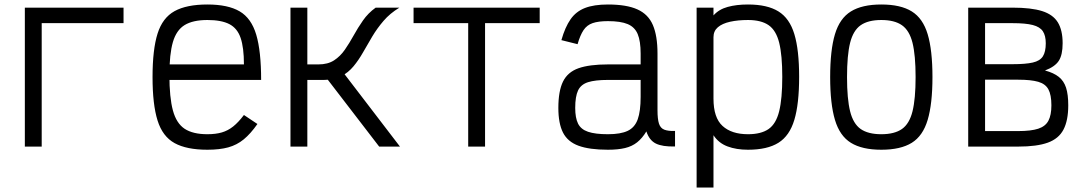

<svg xmlns="http://www.w3.org/2000/svg" viewBox="-20 -652 4840 854"><path d="M90.5 0V-618H529.5V-549H113.5L165.5 -601V0Z M902.5 14Q810 14 756.5 -15.5Q703 -45 680.8 -116Q658.5 -187 658.5 -309Q658.5 -432 680.8 -502.5Q703 -573 756.5 -602.5Q810 -632 902.5 -632Q994 -632 1046 -601.5Q1098 -571 1119.8 -497.5Q1141.5 -424 1141.5 -296.5H687.5V-365.5H1065Q1065 -440.5 1050.2 -483.5Q1035.5 -526.5 1000 -544.8Q964.5 -563 902.5 -563Q838 -563 801.2 -540.5Q764.5 -518 749 -464.8Q733.5 -411.5 733.5 -318Q733.5 -218.5 749 -161Q764.5 -103.5 801.2 -79.2Q838 -55 902.5 -55Q939.5 -55 966.8 -63Q994 -71 1017.2 -89.5Q1040.5 -108 1065 -140.5L1125 -100.5Q1094.5 -57 1064 -32Q1033.5 -7 995.2 3.5Q957 14 902.5 14Z M1294 -296.5V-365.5H1396Q1438 -365.5 1465.8 -383.5Q1493.5 -401.5 1513.8 -430.8Q1534 -460 1552.8 -494Q1571.5 -528 1594.5 -561Q1617.5 -594 1651 -618H1756.5Q1714.5 -592.5 1686 -559.2Q1657.5 -526 1636 -490Q1614.5 -454 1595 -419.5Q1575.5 -385 1552.5 -357.2Q1529.5 -329.5 1498.2 -313Q1467 -296.5 1421 -296.5ZM1272 0V-618H1347V0ZM1666.5 0 1409.5 -334.5 1488 -354 1759 0Z M2062.5 0V-618H2137.5V0ZM1819.5 -549V-618H2380.5V-549Z M2684 14Q2601.5 14 2553.2 -3.8Q2505 -21.5 2484.2 -62.2Q2463.5 -103 2463.5 -172Q2463.5 -247 2484.2 -289.2Q2505 -331.5 2553.2 -348.5Q2601.5 -365.5 2684 -365.5H2829.5V-414Q2829.5 -469 2816.5 -500.2Q2803.5 -531.5 2772 -544.8Q2740.5 -558 2684 -558Q2641.5 -558 2616 -549.2Q2590.5 -540.5 2575.5 -518Q2560.5 -495.5 2549 -455.5L2477 -473.5Q2493.5 -531.5 2517.8 -566.2Q2542 -601 2582 -616.5Q2622 -632 2684 -632Q2767 -632 2815.2 -610.2Q2863.5 -588.5 2884 -540.5Q2904.5 -492.5 2904.5 -414V-162Q2904.5 -122.5 2911 -102.2Q2917.5 -82 2934.8 -75.2Q2952 -68.5 2982.5 -69.5V-0.5Q2926.5 1 2897.2 -13.5Q2868 -28 2855 -67.5Q2837 -37.5 2814.2 -19.2Q2791.5 -1 2760 6.5Q2728.5 14 2684 14ZM2684 -55Q2740.5 -55 2772 -70Q2803.5 -85 2816.5 -121.2Q2829.5 -157.5 2829.5 -221V-296.5H2684Q2627.5 -296.5 2595.8 -286.5Q2564 -276.5 2551.2 -249.8Q2538.5 -223 2538.5 -172Q2538.5 -127.5 2551.2 -102Q2564 -76.5 2595.8 -65.8Q2627.5 -55 2684 -55Z M3078.5 182V-618H3153.5V-583.5Q3177.5 -610.5 3216.5 -621.2Q3255.5 -632 3307 -632Q3393 -632 3442.5 -601.2Q3492 -570.5 3513.2 -500.2Q3534.5 -430 3534.5 -310Q3534.5 -190 3513.2 -119Q3492 -48 3442.5 -17Q3393 14 3307 14Q3255 14 3215.8 -0.8Q3176.5 -15.5 3153.5 -50.5V182ZM3307 -55Q3365.5 -55 3398.8 -78.2Q3432 -101.5 3445.8 -157.5Q3459.5 -213.5 3459.5 -310Q3459.5 -406.5 3445.8 -461.8Q3432 -517 3398.8 -540Q3365.5 -563 3307 -563Q3262 -563 3227.2 -555.2Q3192.5 -547.5 3173 -530.8Q3153.5 -514 3153.5 -486.5V-213.5Q3153.5 -128.5 3193.8 -91.8Q3234 -55 3307 -55Z M3900 14Q3814.5 14 3764.8 -16.8Q3715 -47.5 3693.8 -118.8Q3672.5 -190 3672.5 -309Q3672.5 -429 3693.8 -499.8Q3715 -570.5 3764.8 -601.2Q3814.5 -632 3900 -632Q3986 -632 4035.5 -601.2Q4085 -570.5 4106.2 -499.8Q4127.5 -429 4127.5 -309Q4127.5 -190 4106.2 -118.8Q4085 -47.5 4035.5 -16.8Q3986 14 3900 14ZM3900 -55Q3958.5 -55 3991.8 -78.2Q4025 -101.5 4038.8 -157Q4052.5 -212.5 4052.5 -309Q4052.5 -406.5 4038.8 -461.5Q4025 -516.5 3991.8 -539.8Q3958.5 -563 3900 -563Q3841.5 -563 3808.2 -539.8Q3775 -516.5 3761.2 -461.5Q3747.5 -406.5 3747.5 -309Q3747.5 -212.5 3761.2 -157Q3775 -101.5 3808.2 -78.2Q3841.5 -55 3900 -55Z M4286.5 0V-618H4484Q4566.5 -618 4615 -602.8Q4663.5 -587.5 4685 -552.8Q4706.5 -518 4706.5 -459.5Q4706.5 -407.5 4689.2 -381.2Q4672 -355 4628 -338.5Q4667 -328 4689.5 -310Q4712 -292 4721.8 -261.8Q4731.5 -231.5 4731.5 -183.5Q4731.5 -116 4710.2 -75.5Q4689 -35 4640.5 -17.5Q4592 0 4509 0ZM4361.5 -69H4509Q4566 -69 4598 -79.5Q4630 -90 4643.2 -115Q4656.5 -140 4656.5 -183.5Q4656.5 -230 4643.2 -254.5Q4630 -279 4598 -288.2Q4566 -297.5 4509 -297.5H4361.5ZM4361.5 -366.5H4484Q4541.5 -366.5 4573.5 -373.8Q4605.5 -381 4618.5 -401.2Q4631.5 -421.5 4631.5 -459.5Q4631.5 -493.5 4618.5 -513Q4605.5 -532.5 4573.5 -540.8Q4541.5 -549 4484 -549H4361.5Z"/></svg>

Font: Victor Mono Thin
Style: Regular
Weight: 100
Monospace: yes
Designer: Rune Bjørnerås
Version: Version 1.561;gftools[0.9.30]